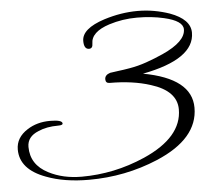

<svg xmlns="http://www.w3.org/2000/svg" viewBox="-45 -565 743 671"><g transform="rotate(-5 326.0 -229.5)"><path d="M241 57Q155 57 92 33Q2 0 2 -70Q2 -112 43 -138Q77 -160 123 -160Q166 -160 166 -147Q166 -141 150 -141Q109 -141 80 -128Q40 -112 40 -76Q40 -13 101 18Q151 44 217 44Q273 44 328.5 32.5Q384 21 439 -3Q575 -63 575 -161Q575 -226 485 -254Q423 -274 342 -274Q328 -274 328 -288Q328 -303 347 -309Q358 -311 375.5 -313Q393 -315 416 -319Q446 -324 476 -334.5Q506 -345 535 -358Q617 -395 617 -438Q617 -468 551 -483Q508 -493 457 -493Q406 -493 359 -478Q294 -457 294 -416Q294 -399 281 -399Q263 -399 263 -428Q263 -471 343 -497Q403 -516 461 -516Q491 -516 519 -511Q547 -506 573 -497Q644 -471 644 -424Q644 -331 461 -296Q630 -265 630 -162Q630 -53 483 9Q369 57 241 57Z"/></g></svg>

Font: Ruthie
Style: Regular
Weight: 400
Designer: Robert E. Leuschke
Foundry: Robert E. Leuschke
Version: Version 1.012